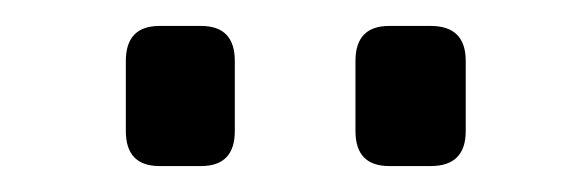

<svg xmlns="http://www.w3.org/2000/svg" viewBox="-20 -717 453 148"><path d="M103 -697H135Q161 -697 161 -670V-616Q161 -589 135 -589H103Q77 -589 77 -616V-670Q77 -697 103 -697ZM280 -697H312Q339 -697 339 -670V-616Q339 -589 312 -589H280Q254 -589 254 -616V-670Q254 -697 280 -697Z"/></svg>

Font: Exo 2.0 Medium
Style: Regular
Weight: 500
Designer: Natanael Gama
Version: Version 1.001;PS 001.001;hotconv 1.0.70;makeotf.lib2.5.58329